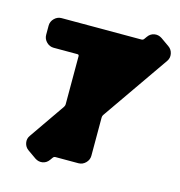

<svg xmlns="http://www.w3.org/2000/svg" viewBox="-118 -881 967 1032"><g transform="rotate(15 365.0 -365.0)"><path d="M703 -733Q722 -720 726.5 -696.5Q731 -673 717 -654L460 -284Q456 -277 456 -269V-57Q456 -34 439 -17Q422 0 399 0H272Q263 0 258 7L248 21Q234 41 212 45Q190 49 170 36L123 3Q104 -10 99.5 -33Q95 -56 109 -75L246 -273Q251 -281 251 -288V-556Q251 -565 242 -565H110Q87 -565 70 -582Q53 -599 53 -622V-673Q53 -696 70 -713Q87 -730 110 -730H554Q563 -730 568 -737L578 -751Q592 -771 614 -775Q636 -779 656 -766Z"/></g></svg>

Font: Rounded Mplus 1c Black
Style: Regular
Weight: 900
Version: Version 1.059.20150529